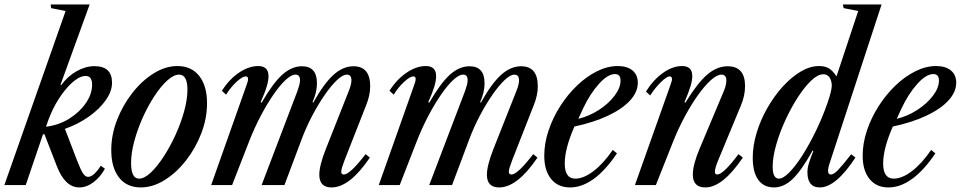

<svg xmlns="http://www.w3.org/2000/svg" viewBox="-54 -831 4314 862"><path d="M302 10.5Q238 10.5 201 -85.5L145.5 -228.5L139 -228L61.5 0H-34.5L240.5 -781.5L175.5 -794.5L173.5 -811H348.5L217.5 -450L221.5 -449.5Q250.5 -489.5 290.8 -511.8Q331 -534 370 -534Q449 -534 449 -459.5Q449 -421.5 421 -381.5Q393 -341.5 345 -307.5Q297 -273.5 237.5 -252.5L292 -110.5Q308.5 -68 318.8 -52.5Q329 -37 341.5 -37Q366.5 -37 398.5 -87L417 -73.5Q396 -35.5 365.2 -12.5Q334.5 10.5 302 10.5ZM152.5 -262Q210 -269 256.8 -298.2Q303.5 -327.5 331.5 -368.2Q359.5 -409 359.5 -451Q359.5 -490 330.5 -490Q312.5 -490 292.5 -477.2Q272.5 -464.5 251.5 -442Q222 -409.5 197 -365.8Q172 -322 152.5 -262Z M578 10.5Q515 10.5 480.2 -34.2Q445.5 -79 445.5 -157.5Q445.5 -225 471.2 -291.8Q497 -358.5 540 -413.5Q583 -468.5 635.8 -501.5Q688.5 -534.5 742.5 -534.5Q805.5 -534.5 840.5 -490Q875.5 -445.5 875.5 -367.5Q875.5 -299.5 849.8 -232.5Q824 -165.5 781 -110.5Q738 -55.5 685 -22.5Q632 10.5 578 10.5ZM570.5 -29Q594 -29 622.8 -56Q651.5 -83 680.5 -127.5Q709.5 -172 733.8 -225Q758 -278 772.8 -331.5Q787.5 -385 787.5 -428.5Q787.5 -496 750 -496Q726 -496 697 -469.8Q668 -443.5 639.5 -400Q611 -356.5 587.2 -303.8Q563.5 -251 549 -197.5Q534.5 -144 534.5 -99Q534.5 -29 570.5 -29Z M1434.5 10.5Q1379.5 10.5 1379.5 -46.5Q1379.5 -88 1409 -162.5L1512.5 -424Q1526 -458 1523.5 -477Q1521 -496 1503 -496Q1485 -496 1459 -471.5Q1433 -447 1404.2 -405.5Q1375.5 -364 1348 -312Q1320.5 -260 1300 -205L1223 0H1120.5L1282 -424Q1287 -438 1290 -450Q1293 -462 1293 -471Q1293 -496 1272.5 -496Q1254 -496 1228 -471.8Q1202 -447.5 1173 -405.2Q1144 -363 1115.8 -309.2Q1087.5 -255.5 1064.5 -196.5L988 0H894L1052 -446.5Q1068.5 -488 1049.5 -488Q1034.5 -488 1008.5 -464.2Q982.5 -440.5 961 -406L942 -423.5Q975.5 -475.5 1019.2 -505Q1063 -534.5 1105.5 -534.5Q1151.5 -534.5 1151.5 -489Q1151.5 -469.5 1143.2 -441.8Q1135 -414 1116 -372L1121 -370.5Q1171.5 -458 1213.5 -495.8Q1255.5 -533.5 1301.5 -533.5Q1369 -533.5 1369 -457Q1369 -416.5 1349 -372L1352.5 -370.5Q1400.5 -456.5 1443.2 -495Q1486 -533.5 1533 -533.5Q1608 -533.5 1608 -443.5Q1608 -402.5 1589 -356.5L1492.5 -110.5Q1478.5 -74.5 1478 -61Q1477.5 -47.5 1490 -47.5Q1517 -47.5 1587.5 -139L1606.5 -123.5Q1516 10.5 1434.5 10.5Z M2187 10.5Q2132 10.5 2132 -46.5Q2132 -88 2161.5 -162.5L2265 -424Q2278.5 -458 2276 -477Q2273.5 -496 2255.5 -496Q2237.5 -496 2211.5 -471.5Q2185.5 -447 2156.8 -405.5Q2128 -364 2100.5 -312Q2073 -260 2052.5 -205L1975.5 0H1873L2034.5 -424Q2039.5 -438 2042.5 -450Q2045.5 -462 2045.5 -471Q2045.5 -496 2025 -496Q2006.5 -496 1980.5 -471.8Q1954.5 -447.5 1925.5 -405.2Q1896.5 -363 1868.2 -309.2Q1840 -255.5 1817 -196.5L1740.5 0H1646.5L1804.5 -446.5Q1821 -488 1802 -488Q1787 -488 1761 -464.2Q1735 -440.5 1713.5 -406L1694.5 -423.5Q1728 -475.5 1771.8 -505Q1815.5 -534.5 1858 -534.5Q1904 -534.5 1904 -489Q1904 -469.5 1895.8 -441.8Q1887.5 -414 1868.5 -372L1873.5 -370.5Q1924 -458 1966 -495.8Q2008 -533.5 2054 -533.5Q2121.5 -533.5 2121.5 -457Q2121.5 -416.5 2101.5 -372L2105 -370.5Q2153 -456.5 2195.8 -495Q2238.5 -533.5 2285.5 -533.5Q2360.5 -533.5 2360.5 -443.5Q2360.5 -402.5 2341.5 -356.5L2245 -110.5Q2231 -74.5 2230.5 -61Q2230 -47.5 2242.5 -47.5Q2269.5 -47.5 2340 -139L2359 -123.5Q2268.5 10.5 2187 10.5Z M2505 10.5Q2451 10.5 2420.2 -27.5Q2389.5 -65.5 2389.5 -131.5Q2389.5 -188 2408.8 -245.2Q2428 -302.5 2461 -354.2Q2494 -406 2536.5 -446.8Q2579 -487.5 2626 -511Q2673 -534.5 2719.5 -534.5Q2761.5 -534.5 2785.5 -514.8Q2809.5 -495 2809.5 -459.5Q2809.5 -418 2774.8 -380Q2740 -342 2676 -311.8Q2612 -281.5 2525 -263Q2481.5 -164.5 2481.5 -96.5Q2481.5 -29 2529 -29Q2566.5 -29 2611.2 -63.2Q2656 -97.5 2697 -158L2716 -142.5Q2612.5 10.5 2505 10.5ZM2542.5 -297.5Q2591.5 -309.5 2634.8 -337.5Q2678 -365.5 2705 -401Q2732 -436.5 2732 -469.5Q2732 -498.5 2707 -498.5Q2674.5 -498.5 2634.8 -454.2Q2595 -410 2563.5 -343.5Z M3112.5 10.5Q3056.5 10.5 3056.5 -47.5Q3056.5 -91 3086.5 -162.5L3196.5 -424Q3207 -449.5 3207 -470Q3207 -496 3185 -496Q3165 -496 3137.8 -471.5Q3110.5 -447 3080.2 -404.8Q3050 -362.5 3021 -308.8Q2992 -255 2968.5 -196.5L2890.5 0H2796.5L2955 -446.5Q2958.5 -457.5 2960.8 -464.2Q2963 -471 2963 -475.5Q2963 -488 2952.5 -488Q2939.5 -488 2913.2 -462.2Q2887 -436.5 2865 -402.5L2846 -420Q2878.5 -472 2921.8 -503.2Q2965 -534.5 3008.5 -534.5Q3054 -534.5 3054 -489.5Q3054 -470 3046 -443.5Q3038 -417 3019 -372L3023.5 -370.5Q3077 -458 3120.8 -495.8Q3164.5 -533.5 3212.5 -533.5Q3291 -533.5 3291 -444.5Q3291 -401 3272 -356.5L3170 -110.5Q3163.5 -95 3159.5 -81.5Q3155.5 -68 3155.5 -60.5Q3155.5 -47.5 3166 -47.5Q3193 -47.5 3261.5 -139L3281 -123.5Q3190.5 10.5 3112.5 10.5Z M3421 10.5Q3375 10.5 3350.2 -23.8Q3325.5 -58 3325.5 -122.5Q3325.5 -177 3343 -234.8Q3360.5 -292.5 3391 -346Q3421.5 -399.5 3460 -442Q3498.5 -484.5 3540.5 -509.5Q3582.5 -534.5 3623.5 -534.5Q3650 -534.5 3667.8 -523.8Q3685.5 -513 3701.5 -488L3799 -781.5L3733.5 -794.5L3730 -811H3904L3669.5 -94.5Q3655 -47.5 3676.5 -47.5Q3689 -47.5 3708.8 -68Q3728.5 -88.5 3767.5 -138.5L3786.5 -123.5Q3698.5 10.5 3626.5 10.5Q3571 10.5 3571 -58Q3571 -76.5 3577.8 -98.8Q3584.5 -121 3597.5 -152.5L3594.5 -155.5Q3544.5 -65.5 3504.8 -27.5Q3465 10.5 3421 10.5ZM3443 -29Q3462 -29 3489.5 -56.8Q3517 -84.5 3547.8 -132.5Q3578.5 -180.5 3608.2 -241.5Q3638 -302.5 3661 -368.5Q3672 -401 3676 -418Q3680 -435 3680.5 -449Q3676.5 -497.5 3642 -497.5Q3617.5 -497.5 3587.5 -468.8Q3557.5 -440 3527.2 -393Q3497 -346 3471.5 -290.5Q3446 -235 3430.5 -180.2Q3415 -125.5 3415 -82.5Q3415 -29 3443 -29Z M3934.5 10.5Q3880.5 10.5 3849.8 -27.5Q3819 -65.5 3819 -131.5Q3819 -188 3838.2 -245.2Q3857.5 -302.5 3890.5 -354.2Q3923.5 -406 3966 -446.8Q4008.5 -487.5 4055.5 -511Q4102.5 -534.5 4149 -534.5Q4191 -534.5 4215 -514.8Q4239 -495 4239 -459.5Q4239 -418 4204.2 -380Q4169.5 -342 4105.5 -311.8Q4041.5 -281.5 3954.5 -263Q3911 -164.5 3911 -96.5Q3911 -29 3958.5 -29Q3996 -29 4040.8 -63.2Q4085.5 -97.5 4126.5 -158L4145.5 -142.5Q4042 10.5 3934.5 10.5ZM3972 -297.5Q4021 -309.5 4064.2 -337.5Q4107.5 -365.5 4134.5 -401Q4161.5 -436.5 4161.5 -469.5Q4161.5 -498.5 4136.5 -498.5Q4104 -498.5 4064.2 -454.2Q4024.5 -410 3993 -343.5Z"/></svg>

Font: Libre Caslon Condensed Medium Italic
Style: Regular
Weight: 500
Italic angle: -22.583°
Designer: Pablo Impallari, Rodrigo Fuenzalida, Katja Schimmel, Ertekin Erdin
Foundry: Pablo Impallari, Rodrigo Fuenzalida
Version: Version 2.000; ttfautohint (v1.8.4.7-5d5b);gftools[0.9.33]